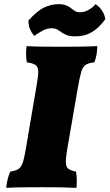

<svg xmlns="http://www.w3.org/2000/svg" viewBox="-20 -901 527 924"><path d="M158 -501Q165 -540 164 -560Q163 -580 150.5 -588.5Q138 -597 109 -601Q106 -618 105.5 -638.5Q105 -659 108 -679Q145 -677 186.5 -676.5Q228 -676 276 -676Q315 -676 359.5 -676.5Q404 -677 448 -679Q448 -660 445 -640.5Q442 -621 434 -601Q407 -598 393 -589.5Q379 -581 371.5 -556.5Q364 -532 355 -481L303 -180Q296 -138 297 -117Q298 -96 310 -88Q322 -80 346 -75Q349 -56 349.5 -37Q350 -18 348 3Q305 1 269.5 0.5Q234 0 185 0Q130 0 87.5 0.5Q45 1 10 3Q12 -19 16.5 -37Q21 -55 29 -75Q54 -79 67 -86.5Q80 -94 88 -114.5Q96 -135 103 -177ZM343 -726Q317 -726 301.5 -732Q286 -738 276 -745.5Q266 -753 255.5 -759Q245 -765 228 -765Q206 -765 185 -753.5Q164 -742 144 -728Q131 -745 124 -761.5Q117 -778 117 -802Q158 -849 193 -865Q228 -881 260 -881Q284 -881 298.5 -875Q313 -869 322 -861.5Q331 -854 341 -848Q351 -842 366 -842Q386 -842 406.5 -853.5Q427 -865 440 -881Q459 -868 471 -850Q483 -832 487 -809Q456 -766 421.5 -746Q387 -726 343 -726Z"/></svg>

Font: Vollkorn Black
Style: Italic
Weight: 900
Italic angle: -11°
Designer: Friedrich Althausen
Foundry: Friedrich Althausen
Version: Version 5.000; ttfautohint (v1.8.3)